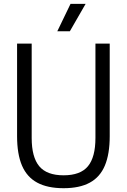

<svg xmlns="http://www.w3.org/2000/svg" viewBox="-20 -966 657 995"><path d="M309.5 9.3Q226.2 9.3 172.9 -19.5Q119.6 -48.2 94 -107.8Q68.5 -167.5 68.5 -260.4V-740H144.2V-251Q144.2 -151.5 183.4 -104.5Q222.6 -57.5 309.5 -57.5Q396.9 -57.5 435.7 -104.5Q474.6 -151.5 474.6 -251V-740H548.6V-260.4Q548.6 -167.5 523.4 -107.8Q498.3 -48.2 445.4 -19.5Q392.6 9.3 309.5 9.3ZM277 -804.1 345.4 -945.8H423.6L342.1 -804.1Z"/></svg>

Font: Encode Sans SC Condensed Thin
Style: Regular
Weight: 100
Width: 3
Designer: Multiple Designers
Foundry: Impallari Type
Version: Version 3.002